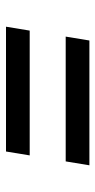

<svg xmlns="http://www.w3.org/2000/svg" viewBox="141 -660 318 640"><g transform="rotate(90 300.0 -340.0)"><path d="M518 -400H102L115 -479H531ZM485 -201H69L82 -280H498Z"/></g></svg>

Font: Iosevka HT Medium Extended
Style: Italic
Weight: 500
Width: 7
Italic angle: -9°
Monospace: yes
Designer: Belleve Invis
Foundry: Belleve Invis
Version: Version 32.3.0; ttfautohint (v1.8.4)